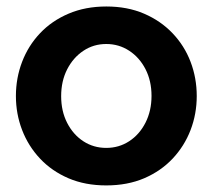

<svg xmlns="http://www.w3.org/2000/svg" viewBox="-20 -553 646 583"><path d="M302.6 10Q238.6 10 187.9 -11.7Q137.2 -33.5 101.6 -71.4Q65.9 -109.4 47.1 -158.3Q28.3 -207.2 28.3 -261.4Q28.3 -316.1 47.1 -365.2Q65.9 -414.4 101.6 -452.1Q137.2 -489.8 188.2 -511.5Q239.2 -533.3 302.9 -533.3Q367 -533.3 417.5 -511.5Q468 -489.8 503.9 -452.1Q539.9 -414.4 558.7 -365.2Q577.4 -316.1 577.4 -261.4Q577.4 -207.2 558.7 -158.3Q539.9 -109.4 504.2 -71.4Q468.5 -33.5 417.8 -11.7Q367 10 302.6 10ZM165.7 -260.9Q165.7 -215.4 184 -179.7Q202.3 -144.1 233.2 -124Q264.1 -103.9 302.6 -103.9Q341.1 -103.9 372.3 -124.2Q403.5 -144.6 421.8 -180.5Q440.1 -216.5 440.1 -261.9Q440.1 -307.3 421.8 -343Q403.5 -378.6 372.2 -399Q341 -419.4 302.6 -419.4Q264.1 -419.4 233.1 -398.7Q202.1 -378 183.9 -342.4Q165.7 -306.8 165.7 -260.9Z"/></svg>

Font: Raleway Thin
Style: Regular
Weight: 100
Designer: Matt McInerney, Pablo Impallari, Rodrigo Fuenzalida
Foundry: Matt McInerney, Pablo Impallari, Rodrigo Fuenzalida
Version: Version 4.026